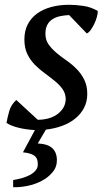

<svg xmlns="http://www.w3.org/2000/svg" viewBox="-20 -532 458 803"><path d="M255 -118Q254 -142 241.5 -159.5Q229 -177 209.5 -193Q190 -209 168 -225Q146 -241 126.5 -260.5Q107 -280 94.5 -305.5Q82 -331 82 -367Q82 -403 96 -430Q110 -457 134.5 -475Q159 -493 193.5 -502.5Q228 -512 269 -512Q295 -512 327.5 -507.5Q360 -503 389 -486Q389 -475 385 -460.5Q381 -446 374.5 -432.5Q368 -419 360 -407.5Q352 -396 343 -392L269 -469Q248 -468 230 -464Q212 -460 198.5 -451Q185 -442 177.5 -427.5Q170 -413 170 -391Q170 -365 183 -346.5Q196 -328 215.5 -311.5Q235 -295 257.5 -279.5Q280 -264 299.5 -244.5Q319 -225 332 -199.5Q345 -174 345 -139Q345 -107 331.5 -81Q318 -55 294.5 -36Q271 -17 239.5 -5.5Q208 6 172 10L138 68Q180 70 198.5 87.5Q217 105 218 134Q219 165 200.5 187.5Q182 210 154.5 224.5Q127 239 94.5 245.5Q62 252 35 251V221Q54 218 73 212.5Q92 207 106.5 199Q121 191 130 179.5Q139 168 138 154Q138 145 136 137Q134 129 127.5 122.5Q121 116 108.5 111.5Q96 107 76 105L126 12Q88 10 56.5 2Q25 -6 7 -18Q12 -44 19 -68.5Q26 -93 48 -114L138 -31Q159 -31 179.5 -36Q200 -41 216.5 -52Q233 -63 243.5 -79Q254 -95 255 -118Z"/></svg>

Font: PTSerifItalic
Style: Italic
Weight: 400
Italic angle: -12°
Designer: A.Korolkova, O.Umpeleva, V.Yefimov
Foundry: ParaType Ltd
Version: Version 1.000W OFL